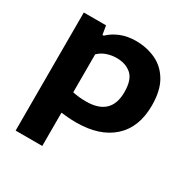

<svg xmlns="http://www.w3.org/2000/svg" viewBox="-174 -708 1054 1080"><g transform="rotate(30 353.0 -168.0)"><path d="M70 220V-547H214.5L224 -490H232Q263 -520 306.8 -537.8Q350.5 -555.5 405.5 -555.5Q476 -555.5 534.8 -528Q593.5 -500.5 628.5 -440.8Q663.5 -381 663.5 -285Q663.5 -143 578.2 -66.2Q493 10.5 341 10.5Q314.5 10.5 289.2 8.5Q264 6.5 243 4V220ZM329.5 -119.5Q492 -119.5 492 -273Q492 -353 455.2 -385.5Q418.5 -418 359 -418Q328 -418 297.2 -408Q266.5 -398 243 -375V-128.5Q260.5 -124.5 283 -122Q305.5 -119.5 329.5 -119.5Z"/></g></svg>

Font: Encode Sans Exp
Style: Bold
Weight: 700
Width: 7
Designer: Multiple Designers
Foundry: Impallari Type
Version: Version 3.002; ttfautohint (v1.8.3) -l 8 -r 50 -G 200 -x 14 